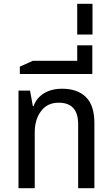

<svg xmlns="http://www.w3.org/2000/svg" viewBox="-20 -997 595 1017"><path d="M78 0V-517H139L154 -435H158Q173 -478 212.5 -502.5Q252 -527 310 -527Q390 -527 435 -483Q480 -439 480 -345V0H394V-339Q394 -453 291 -453Q230 -453 197 -408Q164 -363 164 -297V0Z M85 -605V-644L154 -675H389V-757H469V-605Z M389 -814V-977H470V-814Z"/></svg>

Font: Noto Sans Thai UI SemCond
Style: Regular
Weight: 400
Width: 4
Designer: Monotype Design Team
Foundry: Monotype Imaging Inc.
Version: Version 2.000